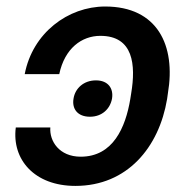

<svg xmlns="http://www.w3.org/2000/svg" viewBox="-20 -573 591 602"><path d="M137.8 -173.3H29.5C16.7 -73.2 87.7 9.9 216.3 9.9C379.3 9.9 478.7 -111.5 503.9 -262.4L506.4 -280.2C532 -431.1 473.4 -552.6 309.7 -552.6C193.2 -552.6 82 -469.5 57.5 -340.6H165.8C182.9 -421.5 236.2 -460.6 294.7 -460.6C398.4 -460.6 406.2 -369.7 391.3 -280.2L388.5 -262.4C373.6 -173.3 334.5 -81.7 233 -81.7C165.8 -81.7 134.6 -130.7 137.8 -173.3ZM210.6 -264.2C204.9 -231.9 223 -207 262.1 -207C300.1 -207 325.6 -231.9 331.3 -264.2C336.3 -295.5 319.2 -321 280.9 -321C242.2 -321 215.6 -295.8 210.6 -264.2Z"/></svg>

Font: Margiela Sans Medium
Style: Italic
Weight: 500
Italic angle: -9.39999°
Designer: Stefan Endress, Andreas Faust
Version: Version 1.100;FEAKit 1.0